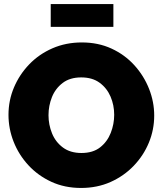

<svg xmlns="http://www.w3.org/2000/svg" viewBox="-20 -924 805 950"><path d="M381 6Q300 6 234 -24.5Q168 -55 120.5 -106.5Q73 -158 47.5 -222.5Q22 -287 22 -356Q22 -427 49 -491Q76 -555 124.5 -605.5Q173 -656 239.5 -685Q306 -714 385 -714Q466 -714 532 -683.5Q598 -653 645 -601Q692 -549 717.5 -484.5Q743 -420 743 -352Q743 -282 716.5 -218Q690 -154 641.5 -103.5Q593 -53 527 -23.5Q461 6 381 6ZM220 -354Q220 -307 237.5 -264Q255 -221 291.5 -194Q328 -167 383 -167Q440 -167 475.5 -195Q511 -223 528 -266.5Q545 -310 545 -356Q545 -404 527 -446Q509 -488 473 -514.5Q437 -541 382 -541Q326 -541 290 -513.5Q254 -486 237 -443.5Q220 -401 220 -354ZM231 -791V-904H541V-791Z"/></svg>

Font: Raleway Black
Style: Regular
Weight: 900
Designer: Matt McInerney, Pablo Impallari, Rodrigo Fuenzalida
Foundry: Matt McInerney, Pablo Impallari, Rodrigo Fuenzalida
Version: Version 4.026